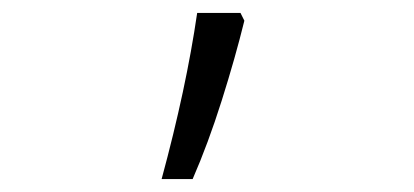

<svg xmlns="http://www.w3.org/2000/svg" viewBox="-20 -143 640 297"><path d="M230 134Q268 -6 285 -123H352L358 -111Q344 -54 323 12.5Q302 79 278 134Z"/></svg>

Font: Noto Sans Mono Light
Style: Regular
Weight: 300
Designer: Monotype Design Team
Foundry: Monotype Imaging Inc.
Version: Version 2.014; ttfautohint (v1.8.4.7-5d5b)